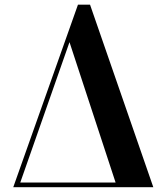

<svg xmlns="http://www.w3.org/2000/svg" viewBox="-20 -784 692 804"><path d="M35.5 0 306.5 -764.5H357L622 0H470.5L271 -607.5L58 0ZM49 0V-19.5H570.5V0Z"/></svg>

Font: Bodoni Moda 11pt SemiBold
Style: Regular
Weight: 600
Designer: Owen Earl
Foundry: indestructible type
Version: Version 2.004